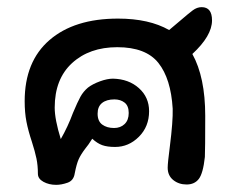

<svg xmlns="http://www.w3.org/2000/svg" viewBox="-20 -510 659 537"><path d="M133 -209Q133 -176 150 -121Q170 -156 184 -194Q197 -225 205 -239.5Q213 -254 226 -265Q239 -275 259.5 -282.5Q280 -290 296 -290Q340 -289 368.5 -263.5Q397 -238 397 -199Q397 -156 368.5 -127.5Q340 -99 302 -99Q280 -99 266 -104Q252 -109 238 -122Q226 -103 219 -95Q206 -78 200 -64.5Q194 -51 189 -25Q186 -5 169 1Q152 7 137 7Q117 7 101.5 -1.5Q86 -10 86 -24Q86 -47 82 -66.5Q78 -86 69 -114Q59 -144 54 -169.5Q49 -195 49 -227Q49 -338 118.5 -398Q188 -458 310 -458Q397 -458 453 -426Q463 -434 485 -453Q507 -472 519 -481Q531 -490 544 -490Q573 -490 573 -453Q573 -410 518 -359Q554 -294 554 -186Q554 -91 553 -71Q548 -25 536 -9.5Q524 6 502 6Q480 6 464.5 -6.5Q449 -19 449 -41Q449 -54 455 -100Q464 -171 463 -206Q458 -290 423 -334Q388 -378 308 -378Q230 -378 181.5 -333.5Q133 -289 133 -209ZM300 -232Q278 -232 265.5 -222Q253 -212 253 -192Q253 -171 266 -161.5Q279 -152 299 -152Q317 -152 328.5 -163Q340 -174 340 -194Q340 -214 328.5 -223Q317 -232 300 -232Z"/></svg>

Font: Itim
Style: Regular
Weight: 400
Designer: Suppakit Chalermlarp
Version: Version 1.002g